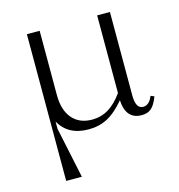

<svg xmlns="http://www.w3.org/2000/svg" viewBox="-106 -586 841 900"><g transform="rotate(-15 314.5 -136.0)"><path d="M105 220V-492H167V-180Q167 -107 201.5 -66.5Q236 -26 298 -26Q341 -26 377 -47.5Q413 -69 446 -115V-492H508V-87Q508 -22 544 -22Q574 -22 590 -63L607 -56Q593 -18 575 -2Q557 14 528 14Q451 14 446 -80Q403 -29 362 -7.5Q321 14 271 14Q170 14 129 -62V-26L181 220Z"/></g></svg>

Font: Aboreto
Style: Regular
Weight: 400
Designer: Dominik Jáger
Foundry: Dominik Jáger
Version: Version 1.001; ttfautohint (v1.8.4.7-5d5b)